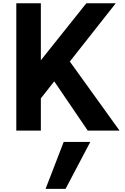

<svg xmlns="http://www.w3.org/2000/svg" viewBox="-20 -780 778 1191"><path d="M81.1 30.3V-759.8H233.4V-406.2L515.6 -759.8H698.2L413.1 -398.4L721.7 30.3H524.4L316.4 -275.4L233.4 -169.9V30.3ZM262.7 391.6 375 100.6H540L386.7 391.6Z"/></svg>

Font: GenEi M Gothic v2 Bold
Style: Regular
Weight: 700
Version: Version 2.0